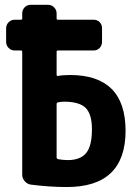

<svg xmlns="http://www.w3.org/2000/svg" viewBox="-20 -750 540 780"><path d="M254.9 -99.6Q306.6 -99.6 330.1 -128.4Q353.5 -157.2 353.5 -224.6Q353.5 -286.1 328.1 -311.5Q302.7 -336.9 240.2 -336.9Q226.6 -336.9 214.8 -334Q210 -332 210 -327.1V-110.4Q210 -106.4 214.8 -103.5Q237.3 -99.6 254.9 -99.6ZM264.6 -445.3Q489.3 -445.3 490.2 -219.7Q490.2 10.7 250 9.8Q181.6 9.8 105.5 0Q90.8 -2 80.6 -13.7Q70.3 -25.4 70.3 -40V-540Q70.3 -544.9 65.4 -544.9H40Q25.4 -544.9 15.1 -555.2Q4.9 -565.4 4.9 -580.1V-634.8Q4.9 -649.4 15.1 -659.7Q25.4 -669.9 40 -669.9H65.4Q70.3 -669.9 70.3 -674.8V-695.3Q70.3 -710 80.1 -720.2Q89.8 -730.5 105.5 -730.5H174.8Q189.5 -730.5 199.7 -720.2Q210 -710 210 -695.3V-674.8Q210 -669.9 214.8 -669.9H360.4Q375 -669.9 384.8 -660.2Q394.5 -650.4 394.5 -634.8V-580.1Q394.5 -565.4 384.8 -555.2Q375 -544.9 360.4 -544.9H214.8Q210 -544.9 210 -540V-445.3Q210 -441.4 214.8 -441.4Q235.4 -445.3 264.6 -445.3Z"/></svg>

Font: Rounded-L Mgen+ 1mn bold
Style: Bold
Weight: 700
Designer: [Source Han Sans]
Ryoko NISHIZUKA  (kana & ideographs); Paul D. Hunt (Latin, Greek & Cyrillic); Wenlong ZHANG  (bopomofo
Version: Version 1.059.20150602